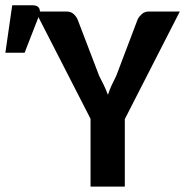

<svg xmlns="http://www.w3.org/2000/svg" viewBox="-139 -691 686 711"><path d="M-119.1 -495.6 -93.8 -671.4H-17.6Q-4.4 -671.4 2.2 -665.3Q8.8 -659.2 8.8 -648.4H106.4Q122.1 -648.4 131.8 -640.6Q141.6 -632.8 147.9 -620.1L228 -410.6Q238.3 -391.1 246.3 -374Q254.4 -356.9 260.7 -339.8Q266.1 -356.9 273.9 -374Q281.7 -391.1 291.5 -410.2L371.1 -620.1Q376.5 -630.4 386.7 -639.4Q397 -648.4 413.1 -648.4H526.9L323.2 -250V0H196.3V-251L3.4 -627.4L-47.9 -495.6Z"/></svg>

Font: Carlito
Style: Bold
Weight: 700
Designer: Lukasz Dziedzic
Foundry: tyPoland Lukasz Dziedzic
Version: Version 1.104